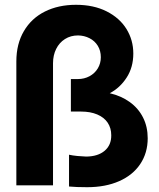

<svg xmlns="http://www.w3.org/2000/svg" viewBox="-20 -780 670 808"><path d="M270.5 4.9V-128.9Q285.2 -125.5 306.2 -123.5Q327.1 -121.6 342.8 -121.1Q392.1 -121.6 420.4 -145.5Q448.7 -169.4 448.2 -210.9Q448.2 -241.2 433.1 -263.7Q418 -286.1 389.2 -298.3Q360.4 -310.5 321.3 -310.5H278.3V-447.3H307.6Q334.5 -447.3 356.7 -459.2Q378.9 -471.2 391.6 -492.2Q404.3 -513.2 404.3 -539.1Q404.3 -566.4 391.6 -587.2Q378.9 -607.9 356.9 -619.1Q335 -630.4 308.6 -630.9Q277.3 -630.9 253.4 -615.7Q229.5 -600.6 216.3 -574Q203.1 -547.4 203.1 -513.7V0H48.8V-521.5Q48.8 -595.2 80.6 -649.2Q112.3 -703.1 168.9 -731.4Q225.6 -759.8 299.8 -759.8Q374 -759.8 428.7 -732.2Q483.4 -704.6 512.2 -658Q541 -611.3 541 -554.7Q541 -497.1 513.2 -453.9Q485.4 -410.6 441.9 -387.7Q490.2 -376.5 526.4 -350.3Q562.5 -324.2 582 -285.4Q601.6 -246.6 601.6 -198.2Q601.6 -136.7 570.3 -89.8Q539.1 -43 481.4 -17.6Q423.8 7.8 346.7 7.8Q300.3 7.8 270.5 4.9Z"/></svg>

Font: Reddit Sans Chocolate ExtraBold
Style: Regular
Weight: 800
Designer: Stephen Hutchings
Foundry: Reddit
Version: Version 1.011